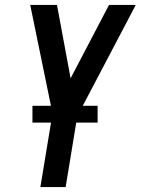

<svg xmlns="http://www.w3.org/2000/svg" viewBox="-20 -755 568 775"><path d="M143 0 192 -297 102 -735H210L265 -439L420 -735H528L292 -286L245 0ZM111 -260V-328H374V-260Z"/></svg>

Font: Iosevka SS18 Semibold
Style: Italic
Weight: 600
Italic angle: -9°
Monospace: yes
Designer: Belleve Invis
Foundry: Belleve Invis
Version: Version 25.1.1; ttfautohint (v1.8.4)